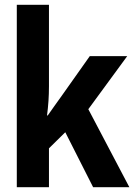

<svg xmlns="http://www.w3.org/2000/svg" viewBox="-20 -780 570 800"><path d="M50 0V-760H184V-421Q184 -389 182 -359.5Q180 -330 176 -299H179Q192 -318 206.5 -338Q221 -358 238 -382L354 -546H510L348 -325L519 0H368L252 -229L184 -162V0Z"/></svg>

Font: Noto Sans Mono Condensed
Style: Bold
Weight: 700
Width: 3
Designer: Monotype Design Team
Foundry: Monotype Imaging Inc.
Version: Version 2.014